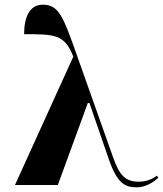

<svg xmlns="http://www.w3.org/2000/svg" viewBox="-20 -790 696 820"><path d="M44 0H227L355 -350H362L445 -109C482 -3 516 10 565 10C594 10 629 -5 656 -31L650 -40C634 -27 606 -14 573 -14C518 -14 491 -38 463 -118L306 -561C250 -719 231 -770 163 -770C105 -770 83 -715 83 -644C213 -644 256 -644 293 -548Z"/></svg>

Font: Noto Serif Display ExtraBold
Style: Regular
Weight: 800
Designer: Monotype Design Team
Foundry: Monotype Imaging Inc.
Version: Version 2.009